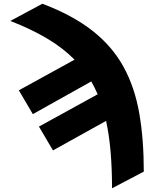

<svg xmlns="http://www.w3.org/2000/svg" viewBox="-20 -797 826 1030"><path d="M35.5 -684.7 207.4 -777Q370.4 -715.2 476.4 -631.7Q582.4 -548.3 642.6 -438.6Q702.8 -328.8 727.1 -189.5Q751.4 -50.1 751.4 123.6L581 213.1Q581 107.2 573.3 17.4Q565.7 -72.4 549 -148.4L264.2 9.9L188.9 -117.9L503.9 -291.2Q488.3 -327.4 469.5 -360.1L156.2 -184.7L81 -312.5L380 -476.9Q317.5 -540.1 232.4 -590.6Q147.4 -641 35.5 -684.7Z"/></svg>

Font: Inter UI Black
Style: Regular
Weight: 900
Designer: Rasmus Andersson
Foundry: rsms
Version: 3.2;8d6f07862